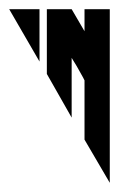

<svg xmlns="http://www.w3.org/2000/svg" viewBox="-20 -628 259 418"><path d="M136 -608H82V-467L136 -372V-479V-502L147 -484L161 -459L164 -453V-377V-324L219 -230V-283V-481V-535V-555V-608H164V-560L150 -584ZM66 -608H0L66 -494Z"/></svg>

Font: ABC-Triangle-Monogram
Style: Regular
Weight: 400
Designer: Sadat Fauzi
Foundry: Intuisi Creative
Version: Version 001.000